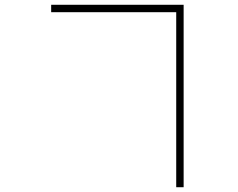

<svg xmlns="http://www.w3.org/2000/svg" viewBox="-20 -739 996 803"><path d="M194 -688V-719H748V44H717V-688Z"/></svg>

Font: Kinto Sans Thin
Style: Regular
Weight: 100
Designer: Authors: Ryoko NISHIZUKA  (kana & ideographs); Paul D. Hunt (Latin, Greek & Cyrillic); Wenlong ZHANG  (bopomofo); Sandol
Foundry: Adobe Systems Incorporated, ookami Inc.
Version: Version 0.001